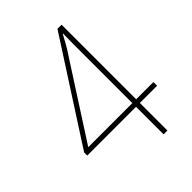

<svg xmlns="http://www.w3.org/2000/svg" viewBox="-208 -820 921 921"><g transform="rotate(-45 252.5 -359.0)"><path d="M495 -187V-212H378V-718H350L21 -208V-187H352V0H378V-187ZM352 -558V-212H53L294 -586C319 -623 332 -647 351 -683H353C352 -642 352 -622 352 -558Z"/></g></svg>

Font: Noto Sans Lao SemiCondensed Thin
Style: Regular
Weight: 100
Width: 4
Designer: Monotype Design Team
Foundry: Monotype Imaging Inc.
Version: Version 2.003